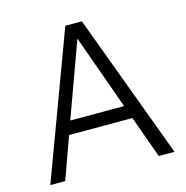

<svg xmlns="http://www.w3.org/2000/svg" viewBox="-104 -798 868 896"><g transform="rotate(-15 330.0 -350.0)"><path d="M290 -700H370L630 0H554L481 -203H175L102 0H30ZM458 -267 330 -625H328L198 -267Z"/></g></svg>

Font: PT Root UI
Style: Regular
Weight: 400
Designer: Vitaly Kuzmin
Foundry: ParaType Ltd.
Version: Version 2.001G